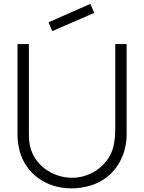

<svg xmlns="http://www.w3.org/2000/svg" viewBox="-20 -984 765 1019"><path d="M257.3 -818.8 237.5 -865.6 459.4 -963.5 480.2 -915.6ZM652.1 -750H591.7V-312.5C591.7 -271.9 589.6 -238.5 582.3 -207.3C559.4 -112.5 467.7 -40.6 362.5 -40.6C258.3 -40.6 162.5 -108.3 139.6 -207.3C132.3 -237.5 133.3 -272.9 133.3 -312.5V-750H72.9V-266.7C72.9 -242.7 77.1 -210.4 84.4 -182.3C116.7 -62.5 226 17.7 362.5 15.6C494.8 13.5 596.9 -52.1 637.5 -176C646.9 -204.2 652.1 -239.6 652.1 -266.7Z"/></svg>

Font: Manrope3 Light
Style: Regular
Weight: 300
Designer: Mikhail Sharanda
Foundry: Mikhail Sharanda
Version: Version 3.000;PS 003.000;hotconv 1.0.88;makeotf.lib2.5.64775